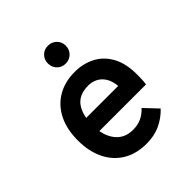

<svg xmlns="http://www.w3.org/2000/svg" viewBox="-197 -859 1010 1010"><g transform="rotate(-45 308.0 -354.0)"><path d="M319 12Q243 12 188.2 -21.2Q133.5 -54.5 104.2 -114.8Q75 -175 75 -256Q75 -339 105 -398.8Q135 -458.5 189.8 -490.8Q244.5 -523 319 -523Q380.5 -523 431 -497Q481.5 -471 511.2 -417.5Q541 -364 541 -281Q541 -267.5 540.5 -249Q540 -230.5 537 -211H163V-309H428Q424.5 -348.5 408.5 -373.5Q392.5 -398.5 369 -410.2Q345.5 -422 319 -422Q248.5 -422 217.2 -378Q186 -334 186 -258Q186 -182.5 221.2 -136.2Q256.5 -90 320 -90Q354 -90 381.5 -102Q409 -114 433 -140L502 -67Q470 -32 424.2 -10Q378.5 12 319 12ZM316 -587Q287.5 -587 268.8 -606.2Q250 -625.5 250 -654Q250 -682 268.8 -701Q287.5 -720 316 -720Q344.5 -720 363.8 -701Q383 -682 383 -654Q383 -625.5 363.8 -606.2Q344.5 -587 316 -587Z"/></g></svg>

Font: Overpass Mono
Style: Bold
Weight: 700
Monospace: yes
Designer: Delve Withrington, Dave Bailey
Foundry: Delve Fonts LLC
Version: Version 4.000